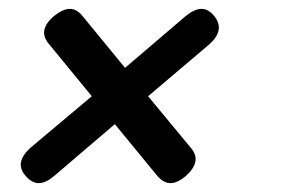

<svg xmlns="http://www.w3.org/2000/svg" viewBox="-20 -536 640 433"><path d="M399 -139Q380 -123 364.5 -123Q349 -123 335 -139L239 -256L102 -139Q83 -123 67.5 -123Q52 -123 38 -139Q24 -155 27.5 -171Q31 -187 49 -203L187 -319L91 -436Q77 -452 80 -468Q83 -484 102 -500Q122 -516 137.5 -516Q153 -516 166 -500L262 -383L399 -500Q419 -516 434.5 -516Q450 -516 463 -500Q476 -484 473 -468Q470 -452 452 -436L314 -319L410 -203Q424 -187 420.5 -171Q417 -155 399 -139Z"/></svg>

Font: Maple Mono NL
Style: Italic
Weight: 400
Italic angle: -10°
Monospace: yes
Designer: subframe7536
Version: Version 7.000